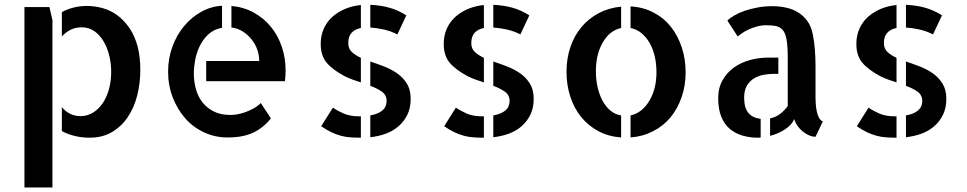

<svg xmlns="http://www.w3.org/2000/svg" viewBox="-20 -581 4116 817"><path d="M190.4 -550.8 203.1 -495.1V216.8H84V-550.8ZM565.4 -383.8Q577.1 -338.9 577.1 -283.2Q577.1 -227.5 564 -175.3Q550.8 -123 523.9 -83Q497.1 -43 456.5 -19Q416 4.9 361.3 4.9Q327.1 4.9 296.4 -2.9Q265.6 -10.7 243.2 -23.4V-125Q275.4 -86.9 322.3 -86.9Q351.6 -86.9 375.5 -101.6Q399.4 -116.2 416.5 -141.1Q433.6 -166 443.4 -200.7Q453.1 -235.4 453.1 -274.4Q453.1 -312.5 444.3 -346.7Q435.5 -380.9 419.4 -407.2Q403.3 -433.6 380.4 -449.2Q357.4 -464.8 327.1 -464.8Q301.8 -464.8 280.8 -454.6Q259.8 -444.3 243.2 -425.8V-529.3Q265.6 -542 293 -548.8Q320.3 -555.7 349.6 -555.7Q381.8 -555.7 415 -546.9Q448.2 -538.1 477.1 -517.6Q505.9 -497.1 529.3 -463.9Q552.7 -430.7 565.4 -383.8Z M964.8 -555.7Q1017.6 -550.8 1060.1 -527.3Q1102.5 -503.9 1132.8 -466.8Q1163.1 -429.7 1179.2 -381.8Q1195.3 -334 1195.3 -282.2Q1195.3 -258.8 1192.4 -235.4H857.4V-321.3H1083Q1083 -346.7 1074.7 -370.1Q1066.4 -393.6 1050.3 -413.6Q1034.2 -433.6 1012.7 -447.3Q991.2 -460.9 964.8 -463.9ZM960.9 -91.8Q971.7 -91.8 987.8 -94.2Q1003.9 -96.7 1022 -103Q1040 -109.4 1058.1 -119.1Q1076.2 -128.9 1089.8 -142.6L1132.8 -77.1Q1100.6 -37.1 1057.6 -16.6Q1014.6 3.9 948.2 3.9Q894.5 3.9 847.7 -18.1Q800.8 -40 767.6 -78.1Q734.4 -116.2 714.8 -167Q695.3 -217.8 695.3 -276.4Q695.3 -332 713.4 -381.8Q731.4 -431.6 762.7 -469.2Q793.9 -506.8 835.4 -530.3Q877 -553.7 924.8 -556.6V-462.9Q888.7 -456.1 865.2 -433.6Q841.8 -411.1 828.6 -382.3Q815.4 -353.5 810.1 -323.2Q804.7 -293 804.7 -271.5Q804.7 -233.4 814 -200.7Q823.2 -168 842.8 -144Q862.3 -120.1 891.1 -106Q919.9 -91.8 960.9 -91.8Z M1344.7 -393.6Q1344.7 -430.7 1358.4 -460.4Q1372.1 -490.2 1396.5 -511.2Q1420.9 -532.2 1451.7 -544.4Q1482.4 -556.6 1515.6 -559.6V-461.9Q1490.2 -457 1476.1 -441.4Q1461.9 -425.8 1461.9 -397.5Q1461.9 -374 1477.1 -359.9Q1492.2 -345.7 1515.6 -335V-230.5Q1499 -235.4 1481.9 -241.7Q1464.8 -248 1448.2 -255.9Q1396.5 -283.2 1370.6 -313.5Q1344.7 -343.8 1344.7 -393.6ZM1670.9 -434.6Q1644.5 -448.2 1614.7 -455.1Q1585 -461.9 1555.7 -463.9V-560.5Q1599.6 -558.6 1636.7 -548.3Q1673.8 -538.1 1709 -515.6ZM1396.5 -123Q1416 -109.4 1442.9 -97.7Q1469.7 -85.9 1510.7 -85.9H1515.6V4.9Q1491.2 4.9 1470.7 3.4Q1450.2 2 1430.2 -3.4Q1410.2 -8.8 1389.6 -18.6Q1369.1 -28.3 1346.7 -43.9ZM1555.7 -319.3Q1585 -309.6 1615.2 -297.9Q1645.5 -286.1 1670.4 -268.6Q1695.3 -251 1711.4 -225.1Q1727.5 -199.2 1727.5 -160.2Q1727.5 -122.1 1713.9 -93.8Q1700.2 -65.4 1677.2 -44.9Q1654.3 -24.4 1623 -12.7Q1591.8 -1 1555.7 2.9V-89.8Q1588.9 -95.7 1606.9 -110.8Q1625 -126 1625 -151.4Q1625 -176.8 1605 -190.9Q1585 -205.1 1555.7 -215.8Z M1868.2 -393.6Q1868.2 -430.7 1881.8 -460.4Q1895.5 -490.2 1919.9 -511.2Q1944.3 -532.2 1975.1 -544.4Q2005.9 -556.6 2039.1 -559.6V-461.9Q2013.7 -457 1999.5 -441.4Q1985.4 -425.8 1985.4 -397.5Q1985.4 -374 2000.5 -359.9Q2015.6 -345.7 2039.1 -335V-230.5Q2022.5 -235.4 2005.4 -241.7Q1988.3 -248 1971.7 -255.9Q1919.9 -283.2 1894 -313.5Q1868.2 -343.8 1868.2 -393.6ZM2194.3 -434.6Q2168 -448.2 2138.2 -455.1Q2108.4 -461.9 2079.1 -463.9V-560.5Q2123 -558.6 2160.2 -548.3Q2197.3 -538.1 2232.4 -515.6ZM1919.9 -123Q1939.5 -109.4 1966.3 -97.7Q1993.2 -85.9 2034.2 -85.9H2039.1V4.9Q2014.6 4.9 1994.1 3.4Q1973.6 2 1953.6 -3.4Q1933.6 -8.8 1913.1 -18.6Q1892.6 -28.3 1870.1 -43.9ZM2079.1 -319.3Q2108.4 -309.6 2138.7 -297.9Q2168.9 -286.1 2193.8 -268.6Q2218.8 -251 2234.9 -225.1Q2251 -199.2 2251 -160.2Q2251 -122.1 2237.3 -93.8Q2223.6 -65.4 2200.7 -44.9Q2177.7 -24.4 2146.5 -12.7Q2115.2 -1 2079.1 2.9V-89.8Q2112.3 -95.7 2130.4 -110.8Q2148.4 -126 2148.4 -151.4Q2148.4 -176.8 2128.4 -190.9Q2108.4 -205.1 2079.1 -215.8Z M2663.1 -553.7Q2716.8 -550.8 2760.7 -527.8Q2804.7 -504.9 2834.5 -467.3Q2864.3 -429.7 2880.9 -379.9Q2897.5 -330.1 2897.5 -273.4Q2897.5 -216.8 2880.4 -167.5Q2863.3 -118.2 2833 -81.5Q2802.7 -44.9 2758.8 -22.5Q2714.8 0 2663.1 3.9V-89.8Q2711.9 -100.6 2742.7 -151.4Q2773.4 -202.1 2773.4 -273.4Q2773.4 -309.6 2766.1 -341.3Q2758.8 -373 2744.1 -398.4Q2729.5 -423.8 2709 -440.4Q2688.5 -457 2663.1 -461.9ZM2390.6 -275.4Q2390.6 -332 2407.2 -380.9Q2423.8 -429.7 2454.6 -466.3Q2485.4 -502.9 2528.3 -525.4Q2571.3 -547.9 2623 -552.7V-461.9Q2574.2 -451.2 2544.9 -400.4Q2515.6 -349.6 2515.6 -278.3Q2515.6 -242.2 2522.9 -210Q2530.3 -177.7 2543.9 -152.3Q2557.6 -127 2577.6 -110.4Q2597.7 -93.8 2623 -89.8V3.9Q2569.3 0 2526.4 -22.9Q2483.4 -45.9 2453.1 -83Q2422.9 -120.1 2406.7 -169.9Q2390.6 -219.7 2390.6 -275.4Z M3146.5 -166Q3146.5 -122.1 3164.6 -100.6Q3182.6 -79.1 3216.8 -75.2V3.9Q3212.9 4.9 3204.1 4.9Q3170.9 4.9 3140.1 -3.9Q3109.4 -12.7 3085.9 -32.2Q3062.5 -51.8 3049.3 -84Q3036.1 -116.2 3036.1 -163.1Q3036.1 -208 3055.2 -240.7Q3074.2 -273.4 3104 -294.4Q3133.8 -315.4 3171.9 -325.7Q3210 -335.9 3249 -335.9H3292V-266.6H3270.5Q3251 -266.6 3229.5 -262.7Q3208 -258.8 3189.5 -248Q3170.9 -237.3 3158.7 -217.3Q3146.5 -197.3 3146.5 -166ZM3450.2 -163.1Q3450.2 -155.3 3451.2 -140.1Q3452.1 -125 3455.1 -109.4Q3458 -93.8 3464.4 -81.1Q3470.7 -68.4 3481.4 -64.5L3450.2 1Q3437.5 1 3423.3 -4.9Q3409.2 -10.7 3396 -21.5Q3382.8 -32.2 3373.5 -45.4Q3364.3 -58.6 3359.4 -74.2Q3349.6 -49.8 3320.8 -30.8Q3292 -11.7 3256.8 -2.9V-77.1Q3280.3 -82 3299.3 -96.2Q3318.4 -110.4 3332 -129.9V-335.9Q3332 -383.8 3327.1 -412.1Q3322.3 -440.4 3310.5 -453.6Q3298.8 -466.8 3281.7 -470.2Q3264.6 -473.6 3241.2 -473.6Q3219.7 -473.6 3200.7 -468.3Q3181.6 -462.9 3165.5 -455.6Q3149.4 -448.2 3137.2 -439.5Q3125 -430.7 3119.1 -425.8L3075.2 -493.2Q3085 -503.9 3104.5 -515.1Q3124 -526.4 3149.4 -535.2Q3174.8 -543.9 3204.6 -549.3Q3234.4 -554.7 3266.6 -554.7Q3295.9 -554.7 3323.7 -548.8Q3351.6 -543 3374.5 -529.3Q3397.5 -515.6 3414.6 -492.7Q3431.6 -469.7 3438.5 -435.5Q3445.3 -401.4 3447.8 -366.7Q3450.2 -332 3450.2 -297.9V-170.9Z M3624 -393.6Q3624 -430.7 3637.7 -460.4Q3651.4 -490.2 3675.8 -511.2Q3700.2 -532.2 3731 -544.4Q3761.7 -556.6 3794.9 -559.6V-461.9Q3769.5 -457 3755.4 -441.4Q3741.2 -425.8 3741.2 -397.5Q3741.2 -374 3756.3 -359.9Q3771.5 -345.7 3794.9 -335V-230.5Q3778.3 -235.4 3761.2 -241.7Q3744.1 -248 3727.5 -255.9Q3675.8 -283.2 3649.9 -313.5Q3624 -343.8 3624 -393.6ZM3950.2 -434.6Q3923.8 -448.2 3894 -455.1Q3864.3 -461.9 3835 -463.9V-560.5Q3878.9 -558.6 3916 -548.3Q3953.1 -538.1 3988.3 -515.6ZM3675.8 -123Q3695.3 -109.4 3722.2 -97.7Q3749 -85.9 3790 -85.9H3794.9V4.9Q3770.5 4.9 3750 3.4Q3729.5 2 3709.5 -3.4Q3689.5 -8.8 3668.9 -18.6Q3648.4 -28.3 3626 -43.9ZM3835 -319.3Q3864.3 -309.6 3894.5 -297.9Q3924.8 -286.1 3949.7 -268.6Q3974.6 -251 3990.7 -225.1Q4006.8 -199.2 4006.8 -160.2Q4006.8 -122.1 3993.2 -93.8Q3979.5 -65.4 3956.5 -44.9Q3933.6 -24.4 3902.3 -12.7Q3871.1 -1 3835 2.9V-89.8Q3868.2 -95.7 3886.2 -110.8Q3904.3 -126 3904.3 -151.4Q3904.3 -176.8 3884.3 -190.9Q3864.3 -205.1 3835 -215.8Z"/></svg>

Font: Allerta Stencil
Style: Regular
Weight: 400
Designer: Matt McInerney
Foundry: Matt McInerney
Version: Version 1.02